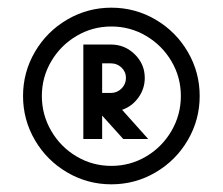

<svg xmlns="http://www.w3.org/2000/svg" viewBox="-20 -689 580 500"><path d="M500 -439Q500 -377 469 -324Q438 -271 385 -240Q332 -209 270 -209Q208 -209 155 -240Q102 -271 71 -324Q40 -377 40 -439Q40 -501 71 -554Q102 -607 155 -638Q208 -669 270 -669Q332 -669 385 -638Q438 -607 469 -554Q500 -501 500 -439ZM451 -439Q451 -488 426.5 -529.5Q402 -571 360.5 -595.5Q319 -620 270 -620Q221 -620 179.5 -595.5Q138 -571 113.5 -529.5Q89 -488 89 -439Q89 -390 113.5 -348Q138 -306 179.5 -281.5Q221 -257 270 -257Q319 -257 360.5 -281.5Q402 -306 426.5 -348Q451 -390 451 -439ZM298 -403 366 -327H301L246 -388V-327H197V-573H269Q305 -573 331 -547.5Q357 -522 357 -486Q357 -458 340.5 -435Q324 -412 298 -403ZM246 -447H269Q285 -447 296.5 -458.5Q308 -470 308 -486Q308 -502 296.5 -513Q285 -524 269 -524H246Z"/></svg>

Font: Sulphur Point
Style: Regular
Weight: 400
Designer: Noponies / Dale Sattler
Foundry: Noponies
Version: Version 1.000; ttfautohint (v1.8)